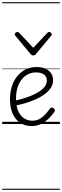

<svg xmlns="http://www.w3.org/2000/svg" viewBox="-20 -1130 566 1750"><path d="M270 19Q205 19 160.5 -12.5Q116 -44 93.5 -99Q71 -154 71 -224Q71 -289 88 -342.5Q105 -396 137 -435.5Q169 -475 213.5 -497Q258 -519 314 -519Q365 -519 398 -502.5Q431 -486 447.5 -459Q464 -432 464 -399Q464 -361 443 -329Q422 -297 386.5 -271Q351 -245 306 -225Q261 -205 212.5 -190.5Q164 -176 117 -167L116 -212Q150 -220 189.5 -231.5Q229 -243 267.5 -259Q306 -275 337.5 -295.5Q369 -316 388 -341Q407 -366 407 -396Q407 -432 380.5 -451Q354 -470 306 -470Q272 -470 240 -455.5Q208 -441 182.5 -411.5Q157 -382 141.5 -337.5Q126 -293 126 -232Q126 -162 146.5 -117Q167 -72 200.5 -51Q234 -30 274 -30Q316 -30 346.5 -49Q377 -68 399.5 -94.5Q422 -121 437 -142Q444 -151 452.5 -150Q461 -149 469 -143Q477 -137 480 -129.5Q483 -122 477 -113Q457 -82 426 -51.5Q395 -21 355.5 -1Q316 19 270 19ZM428 -839Q436 -839 444 -832Q452 -825 452 -816Q452 -814 451 -810.5Q450 -807 446 -804L308 -638Q304 -632 298 -628.5Q292 -625 283 -625Q274 -625 268.5 -628.5Q263 -632 258 -638L120 -804Q117 -807 116 -810.5Q115 -814 115 -816Q115 -825 122.5 -832Q130 -839 138 -839Q143 -839 147 -837Q151 -835 155 -831L283 -694L412 -831Q416 -835 419.5 -837Q423 -839 428 -839ZM0 590H526V600H0ZM0 -20H526V0H0ZM0 -505H526V-500H0ZM0 -1110H526V-1100H0Z"/></svg>

Font: Playwrite FR Moderne Guides
Style: Regular
Weight: 400
Designer: Veronika Burian, José Scaglione
Foundry: TypeTogether
Version: Version 1.003